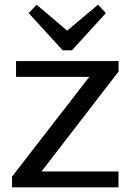

<svg xmlns="http://www.w3.org/2000/svg" viewBox="-20 -801 558 821"><path d="M31.5 -45.9 388.2 -506.3 404 -472.2H48.6V-540H487V-495L129.8 -32L114.2 -67.8H486.7V0H31.5ZM432.8 -744.9 287.3 -585.7H248.4L102.7 -744.9L136.5 -780.9L288.5 -651.8H245.5L399.1 -780.9Z"/></svg>

Font: Pathway Extreme 8pt Thin
Style: Regular
Weight: 100
Designer: Eduardo Rodriguez Tunni
Foundry: Eduardo Rodriguez Tunni
Version: Version 1.000